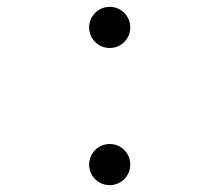

<svg xmlns="http://www.w3.org/2000/svg" viewBox="-20 -530 640 560"><path d="M240 -50Q240 -62 244.5 -73Q249 -84 257.5 -92.5Q266 -101 277 -105.5Q288 -110 300 -110Q312 -110 323 -105.5Q334 -101 342.5 -92.5Q351 -84 355.5 -73Q360 -62 360 -50Q360 -38 355.5 -27Q351 -16 342.5 -7.5Q334 1 323 5.5Q312 10 300 10Q288 10 277 5.5Q266 1 257.5 -7.5Q249 -16 244.5 -27Q240 -38 240 -50ZM240 -450Q240 -462 244.5 -473Q249 -484 257.5 -492.5Q266 -501 277 -505.5Q288 -510 300 -510Q312 -510 323 -505.5Q334 -501 342.5 -492.5Q351 -484 355.5 -473Q360 -462 360 -450Q360 -438 355.5 -427Q351 -416 342.5 -407.5Q334 -399 323 -394.5Q312 -390 300 -390Q288 -390 277 -394.5Q266 -399 257.5 -407.5Q249 -416 244.5 -427Q240 -438 240 -450Z"/></svg>

Font: Maple Mono NL Thin
Style: Regular
Weight: 250
Monospace: yes
Designer: subframe7536
Version: Version 7.000